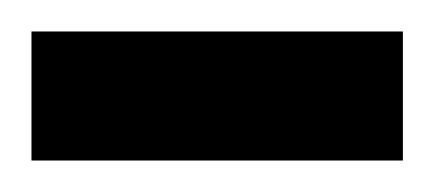

<svg xmlns="http://www.w3.org/2000/svg" viewBox="-20 -704 276 122"><path d="M236 -602V-684H0V-602Z"/></svg>

Font: Bruno Ace SC
Style: Regular
Weight: 400
Designer: Astigmatic (AOETI)
Foundry: Astigmatic (AOETI)
Version: Version 1.000